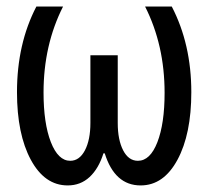

<svg xmlns="http://www.w3.org/2000/svg" viewBox="-20 -560 640 590"><path d="M412.1 9.8Q332.5 9.8 301.8 -88.9H297.9Q283.2 -42 255.4 -16.1Q227.5 9.8 188 9.8Q117.2 9.8 74.7 -69.1Q32.2 -147.9 32.2 -276.9Q32.2 -425.3 91.8 -540H173.8Q113.8 -421.4 113.8 -275.9Q113.8 -181.2 136.2 -123.5Q158.7 -65.9 195.8 -65.9Q224.1 -65.9 241 -98.1Q257.8 -130.4 257.8 -182.1V-390.1H341.8V-182.1Q341.8 -130.4 358.4 -98.1Q375 -65.9 403.8 -65.9Q441.4 -65.9 463.6 -123Q485.8 -180.2 485.8 -274.9Q485.8 -421.4 425.8 -540H507.8Q567.9 -424.3 567.9 -276.9Q567.9 -147.9 525.4 -69.1Q482.9 9.8 412.1 9.8Z"/></svg>

Font: CommitMono
Style: Regular
Weight: 400
Monospace: yes
Designer: Eigil Nikolajsen
Foundry: Eigil Nikolajsen
Version: Version 1.143